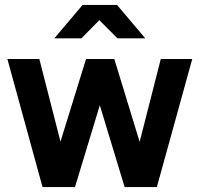

<svg xmlns="http://www.w3.org/2000/svg" viewBox="-20 -761 812 781"><path d="M153 0 10 -521H140L226 -185L330 -521H445L548 -184L634 -521H762L618 0H487L386 -333L285 0ZM458 -605 384 -679 311 -605H201L316 -741H456L571 -605Z"/></svg>

Font: Red Hat Display
Style: Bold
Weight: 700
Designer: Pentagram, MCKL
Foundry: Pentagram, MCKL
Version: Version 1.023; ttfautohint (v1.8.3)